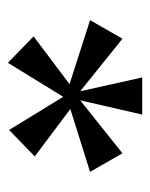

<svg xmlns="http://www.w3.org/2000/svg" viewBox="33 -822 380 486"><g transform="rotate(90 223.0 -579.0)"><path d="M309 -412 225 -549 139 -409 72 -474 193 -565 31 -617 78 -699 211 -592 176 -749H270L234 -592L368 -699L415 -617L256 -567L376 -477Z"/></g></svg>

Font: Cabin
Style: Bold
Weight: 700
Designer: Pablo Impallari
Foundry: Pablo Impallari. www.impallari.com Igino Marini. www.ikern.com
Version: Version 1.005